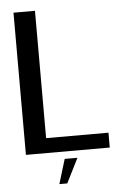

<svg xmlns="http://www.w3.org/2000/svg" viewBox="-57 -716 597 908"><g transform="rotate(-5 242.0 -262.0)"><path d="M42 0H440V-70.5H144V-675H42ZM187.5 151.5H225L283.5 35H223Z"/></g></svg>

Font: Anybody Thin
Style: Regular
Weight: 400
Version: Version 1.113;gftools[0.9.25]